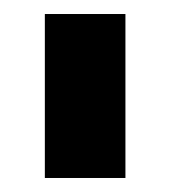

<svg xmlns="http://www.w3.org/2000/svg" viewBox="-20 -720 243 274"><path d="M44 -700H159V-466H44Z"/></svg>

Font: Bai Jamjuree SemiBold
Style: Regular
Weight: 600
Version: Version 1.000; ttfautohint (v1.6)